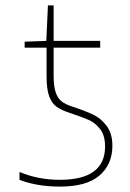

<svg xmlns="http://www.w3.org/2000/svg" viewBox="-20 -679 479 709"><path d="M52 -15V-44Q121 -15 201 -15Q368 -15 368 -138Q368 -179 349.5 -202.5Q331 -226 308 -236Q285 -246 235 -263Q205 -273 188 -285.5Q171 -298 161.5 -324Q152 -350 152 -397V-503H71V-525L151 -528L157 -659H178V-528H350V-503H178V-402Q178 -361 185.5 -338.5Q193 -316 207 -305Q221 -294 245 -286Q294 -270 323.5 -256Q353 -242 374 -214Q395 -186 395 -141Q395 -72 347.5 -31Q300 10 202 10Q153 10 114.5 2.5Q76 -5 52 -15Z"/></svg>

Font: Noto Sans UI Thin
Style: Regular
Weight: 250
Designer: Monotype Design Team
Foundry: Monotype Imaging Inc.
Version: Version 1.001